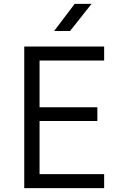

<svg xmlns="http://www.w3.org/2000/svg" viewBox="-20 -970 640 990"><path d="M259 -810H341L452 -950H365ZM105 0H517V-72H184V-346H482V-417H184V-658H517V-730H105Z"/></svg>

Font: JetBrains Mono Light
Style: Regular
Weight: 336
Monospace: yes
Designer: Philipp Nurullin, Konstantin Bulenkov
Foundry: JetBrains
Version: Version 2.305